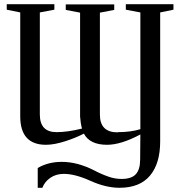

<svg xmlns="http://www.w3.org/2000/svg" viewBox="-20 -676 868 911"><path d="M538 -48 540 -49Q599 -49 646 -63V-617L577 -630V-656H803V-630L740 -617V-5Q740 100 691.5 157.5Q643 215 547 215Q482 215 409 182Q336 149 283 149Q246 149 219 167.5Q192 186 181 215H159V121Q209 92 273 92Q347 92 426 132Q462 151 497 163Q526 173 557 173Q604 173 624.5 150.5Q645 128 645 81L646 -38Q554 11 488 11Q406 11 378 -42Q340 -22 288.5 -5.5Q237 11 198 11Q76 11 76 -124V-617L12 -630V-656H238V-630L169 -617V-133Q169 -49 248 -49Q301 -49 369 -66Q362 -92 360 -123V-616L292 -629V-655H522V-629L454 -616V-132Q454 -48 538 -48Z"/></svg>

Font: Libra Serif Modern
Style: Regular
Weight: 400
Designer: Stefan Peev, Context Ltd
Foundry: Stefan Peev, Context Ltd
Version: Version 1.000